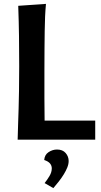

<svg xmlns="http://www.w3.org/2000/svg" viewBox="-20 -720 522 990"><path d="M471 0H71Q72 -48 73.5 -84.5Q75 -121 76 -160.5Q77 -200 78 -251Q79 -302 79 -379Q79 -456 78 -532.5Q77 -609 74 -690L217 -700Q214 -668 212.5 -634.5Q211 -601 210.5 -560.5Q210 -520 209.5 -470Q209 -420 209 -356Q209 -274 209 -213Q209 -152 210 -98H471ZM208 105Q210 78 230.5 64.5Q251 51 274 51Q303 51 318.5 69Q334 87 334 110Q334 126 327 143.5Q320 161 308.5 179.5Q297 198 283 216Q269 234 255 250L210 224Q223 208 235 188Q247 168 247 148Q247 134 238 123Q229 112 208 105Z"/></svg>

Font: Cantora One
Style: Regular
Weight: 400
Designer: Pablo Impallari, Rodrigo Fuenzalida
Foundry: Pablo Impallari
Version: Version 1.002; ttfautohint (v0.8) -G 200 -r 50